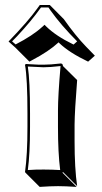

<svg xmlns="http://www.w3.org/2000/svg" viewBox="-20 -688 406 768"><path d="M359.4 -465.3 332.5 -441.4Q257.8 -477.1 218.3 -514.6Q215.8 -517.1 214.4 -518.6Q174.8 -481.9 107.4 -446.8Q99.6 -442.4 97.7 -441.4L41 -498L14.2 -522Q94.2 -605 127.4 -651.9Q130.9 -656.7 139.2 -668H179.2L235.4 -611.3Q281.7 -545.4 324.2 -501.5Q339.4 -485.4 359.4 -465.3ZM89.8 -234.9Q89.8 -374 80.1 -428.2L83 -432.1Q89.8 -432.1 107.4 -430.7Q138.2 -428.7 153.8 -429.2Q180.2 -429.2 223.1 -434.1Q227.5 -433.6 229.5 -431.6Q231.4 -428.2 231.9 -423.8L288.6 -367.7Q278.8 -245.1 278.3 -189.5V-123.5Q278.3 -14.6 288.6 56.6L231.9 0L230 2.9L286.6 59.6Q240.7 56.6 212.4 56.6Q182.1 56.6 138.7 59.6L82 2.9L80.1 0Q89.8 -68.4 89.8 -180.2ZM100.1 -234.9V-180.2Q100.1 -72.3 91.3 -7.8Q125.5 -10.3 155.8 -9.8Q187 -9.8 220.7 -7.8Q211.9 -76.7 211.9 -180.2V-246.1Q211.9 -304.7 222.2 -423.8Q180.2 -418.9 153.8 -418.9Q144 -418.9 91.3 -421.9Q100.1 -364.3 100.1 -234.9ZM288.6 -522.5Q223.6 -587.9 182.6 -645.5Q178.7 -650.9 173.8 -658.2H144Q105.5 -604 48.3 -543Q38.6 -532.7 28.3 -522.5L42.5 -510.3Q111.3 -545.9 147.9 -579.6Q149.9 -581.5 151.4 -582.5L158.2 -588.9L165 -582Q204.1 -543.9 270.5 -511.7Q272.9 -510.7 274.4 -509.8Z"/></svg>

Font: Linux Biolinum Shadow O
Style: Bold
Weight: 700
Designer: Philipp H. Poll
Foundry: Philipp H. Poll
Version: Version 0.9.2